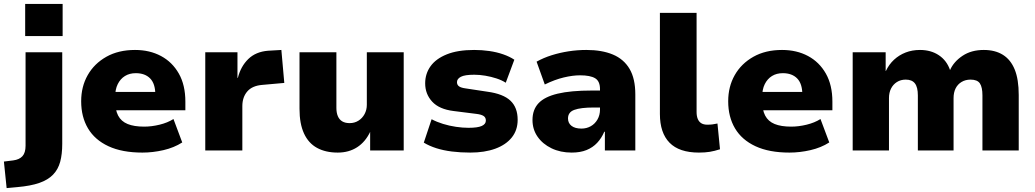

<svg xmlns="http://www.w3.org/2000/svg" viewBox="-70 -771 5306 984"><path d="M59 -586V-751H251V-586ZM-36 193 -50 57 -2 51Q29 47 45 29.5Q61 12 61 -24V-503H249V-34Q249 19 238.5 58Q228 97 202 124Q176 151 131.5 166.5Q87 182 18 188Z M660 11Q556 11 486 -21.5Q416 -54 381 -113Q346 -172 346 -252Q346 -327 379.5 -386Q413 -445 475 -480Q537 -515 622 -515Q697 -515 755 -484Q813 -453 846.5 -394Q880 -335 880 -250V-206H498V-300H736L726 -286Q726 -342 699.5 -369Q673 -396 626 -396Q594 -396 570.5 -381.5Q547 -367 533.5 -340Q520 -313 520 -273V-256Q520 -208 535.5 -178.5Q551 -149 584 -135.5Q617 -122 669 -122Q707 -122 748 -132Q789 -142 819 -161L864 -41Q822 -14 767.5 -1.5Q713 11 660 11Z M982 0V-503H1147V-372H1149Q1164 -431 1202.5 -468.5Q1241 -506 1304 -511L1372 -515L1387 -346L1275 -336Q1223 -332 1197.5 -302.5Q1172 -273 1172 -227V0Z M1661 11Q1599 11 1555 -13Q1511 -37 1488 -87Q1465 -137 1465 -213V-503H1654V-218Q1654 -193 1661.5 -175.5Q1669 -158 1684 -149Q1699 -140 1722 -140Q1747 -140 1767 -152.5Q1787 -165 1798.5 -186.5Q1810 -208 1810 -234V-503H1999V0H1827V-97H1828Q1803 -44 1760.5 -16.5Q1718 11 1661 11Z M2340 11Q2290 11 2246 5.5Q2202 0 2166 -11.5Q2130 -23 2102 -40L2142 -160Q2168 -146 2200.5 -136Q2233 -126 2267 -121Q2301 -116 2331 -116Q2378 -116 2399 -125.5Q2420 -135 2420 -153Q2420 -169 2408.5 -176.5Q2397 -184 2374 -187L2255 -202Q2181 -211 2145 -250Q2109 -289 2109 -344Q2109 -393 2136.5 -431.5Q2164 -470 2220 -492.5Q2276 -515 2360 -515Q2400 -515 2438 -509.5Q2476 -504 2509 -492.5Q2542 -481 2566 -465L2522 -347Q2502 -360 2474.5 -369Q2447 -378 2417.5 -383Q2388 -388 2361 -388Q2312 -388 2292 -377.5Q2272 -367 2272 -350Q2272 -336 2282.5 -328.5Q2293 -321 2316 -318L2428 -301Q2509 -290 2546 -255Q2583 -220 2583 -157Q2583 -104 2553 -66.5Q2523 -29 2468.5 -9Q2414 11 2340 11Z M2860 11Q2802 11 2756.5 -11Q2711 -33 2685 -70.5Q2659 -108 2659 -156Q2659 -209 2690 -242Q2721 -275 2788 -291Q2855 -307 2963 -307H3027V-220H2972Q2939 -220 2914.5 -217Q2890 -214 2873.5 -208Q2857 -202 2849 -191Q2841 -180 2841 -164Q2841 -140 2859 -126Q2877 -112 2910 -112Q2936 -112 2957.5 -124Q2979 -136 2992 -158.5Q3005 -181 3005 -210V-314Q3005 -355 2980 -370Q2955 -385 2903 -385Q2865 -385 2819 -374Q2773 -363 2722 -338L2680 -455Q2716 -475 2757.5 -488Q2799 -501 2844 -508Q2889 -515 2935 -515Q3015 -515 3071 -491.5Q3127 -468 3156.5 -418Q3186 -368 3186 -287V0H3030V-96H3027Q3013 -63 2990.5 -39Q2968 -15 2936 -2Q2904 11 2860 11Z M3512 11Q3411 11 3361.5 -39.5Q3312 -90 3312 -187V-705H3500V-197Q3500 -176 3506 -161.5Q3512 -147 3524 -139.5Q3536 -132 3555 -132Q3570 -132 3581.5 -133.5Q3593 -135 3607 -138L3620 -6Q3592 3 3568 7Q3544 11 3512 11Z M3976 11Q3872 11 3802 -21.5Q3732 -54 3697 -113Q3662 -172 3662 -252Q3662 -327 3695.5 -386Q3729 -445 3791 -480Q3853 -515 3938 -515Q4013 -515 4071 -484Q4129 -453 4162.5 -394Q4196 -335 4196 -250V-206H3814V-300H4052L4042 -286Q4042 -342 4015.5 -369Q3989 -396 3942 -396Q3910 -396 3886.5 -381.5Q3863 -367 3849.5 -340Q3836 -313 3836 -273V-256Q3836 -208 3851.5 -178.5Q3867 -149 3900 -135.5Q3933 -122 3985 -122Q4023 -122 4064 -132Q4105 -142 4135 -161L4180 -41Q4138 -14 4083.5 -1.5Q4029 11 3976 11Z M4300 0V-503H4469V-407H4470Q4486 -441 4512 -465Q4538 -489 4571.5 -502Q4605 -515 4645 -515Q4701 -515 4741.5 -488Q4782 -461 4799 -412Q4818 -455 4863 -485Q4908 -515 4972 -515Q5030 -515 5070 -490Q5110 -465 5130.5 -414.5Q5151 -364 5151 -284V0H4965V-282Q4965 -324 4952 -343.5Q4939 -363 4904 -363Q4878 -363 4858 -351Q4838 -339 4827.5 -318Q4817 -297 4817 -268V0H4634V-282Q4634 -324 4619 -343.5Q4604 -363 4572 -363Q4546 -363 4526.5 -350.5Q4507 -338 4496.5 -317Q4486 -296 4486 -268V0Z"/></svg>

Font: Nunito Sans 8pt Black
Style: Regular
Weight: 900
Version: Version 3.101;gftools[0.9.27]